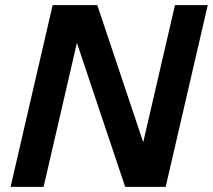

<svg xmlns="http://www.w3.org/2000/svg" viewBox="-20 -724 825 744"><path d="M21 0 184 -704H357L535 -173L658 -704H785L622 0H465L278 -558L149 0Z"/></svg>

Font: Prodigy Sans SemiBold
Style: Italic
Weight: 600
Italic angle: -13°
Designer: Wei Huang
Foundry: Wei Huang
Version: Version 1.003; ttfautohint (v1.8.3)